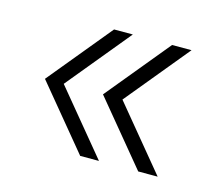

<svg xmlns="http://www.w3.org/2000/svg" viewBox="-56 -436 490 429"><g transform="rotate(15 189.0 -222.0)"><path d="M160.2 -75.2H203.6L83 -221.2L203.6 -367.7H160.2L39.6 -221.2ZM294.4 -75.2H339.4L218.8 -221.2L339.4 -367.7H294.4L173.8 -221.2Z"/></g></svg>

Font: Now Light
Style: Regular
Weight: 300
Designer: Alfredo Marco Pradil
Foundry: Alfredo Marco Pradil
Version: Version 1.200;hotconv 1.0.109;makeotfexe 2.5.65596